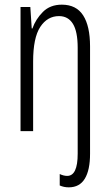

<svg xmlns="http://www.w3.org/2000/svg" viewBox="-20 -628 472 823"><path d="M275 175Q264 175 254.5 173Q245 171 236 167V118Q253 126 268 126Q313 126 313 31V-423Q313 -493 292.5 -526Q272 -559 233 -559Q183 -559 152.5 -512.5Q122 -466 122 -364V-66H68V-598H110L116 -506H119Q133 -546 164 -577Q195 -608 245 -608Q307 -608 336.5 -562Q366 -516 366 -429V31Q366 101 343.5 138Q321 175 275 175Z"/></svg>

Font: Noto Sans Malayalam UI ExtraCondensed Light
Style: Regular
Weight: 300
Width: 2
Designer: Jelle Bosma - Monotype Design Team
Foundry: Monotype Imaging Inc.
Version: Version 2.104; ttfautohint (v1.8.4.7-5d5b)